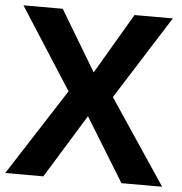

<svg xmlns="http://www.w3.org/2000/svg" viewBox="-52 -763 770 813"><g transform="rotate(5 333.5 -357.0)"><path d="M667 0H494L328 -270L162 0H0L237 -368L15 -714H182L336 -457L487 -714H650L426 -360Z"/></g></svg>

Font: Noto Sans IKEA
Style: Bold
Weight: 600
Designer: Monotype Design Team
Foundry: Monotype Imaging Inc.
Version: Version 2.001